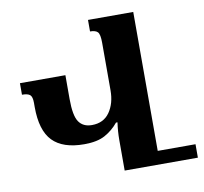

<svg xmlns="http://www.w3.org/2000/svg" viewBox="-79 -800 942 886"><g transform="rotate(-10 392.0 -357.0)"><path d="M389 -714H601V-63H778V0H435V-143Q435 -184 441 -225H434Q407 -192 370.5 -172Q334 -152 273 -152Q173 -152 125 -201.5Q77 -251 77 -361V-381Q77 -409 66.5 -418Q56 -427 29 -427V-481H242V-369Q242 -291 262 -262Q282 -233 323 -233Q378 -233 406.5 -274Q435 -315 435 -376V-599Q435 -638 425 -649Q415 -660 389 -660Z"/></g></svg>

Font: Noto Serif Armenian SemiCondensed ExtraBold
Style: Regular
Weight: 800
Width: 4
Designer: Monotype Design Team
Foundry: Monotype Imaging Inc.
Version: Version 2.008; ttfautohint (v1.8.4.7-5d5b)